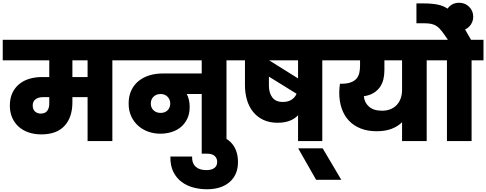

<svg xmlns="http://www.w3.org/2000/svg" viewBox="-34 -1031 3553 1403"><path d="M264 -201Q296 -201 311 -221Q326 -241 326 -273V-321H278Q246 -321 225.5 -305.5Q205 -290 205 -260Q205 -231 222 -216Q239 -201 264 -201ZM606 -590H495V-468H606ZM-14 -740H875V-590H787V0H606V-321H495V-283Q495 -174 437.5 -111.5Q380 -49 268 -49Q216 -49 173.5 -64Q131 -79 101 -106.5Q71 -134 54.5 -172.5Q38 -211 38 -259Q38 -313 56.5 -352Q75 -391 107 -417Q139 -443 181.5 -455.5Q224 -468 272 -468H326V-590H-14Z M1140 -206Q1171 -206 1190.5 -225Q1210 -244 1210 -275Q1210 -304 1190.5 -324Q1171 -344 1140 -344Q1108 -344 1088 -324.5Q1068 -305 1068 -274Q1068 -244 1088 -225Q1108 -206 1140 -206ZM847 -740H1708V-590H1621V0H1440V-344H1331Q1341 -324 1346.5 -301Q1352 -278 1352 -249Q1352 -200 1334.5 -163.5Q1317 -127 1287.5 -102.5Q1258 -78 1219 -66Q1180 -54 1137 -54Q1092 -54 1050.5 -68.5Q1009 -83 977 -111Q945 -139 925.5 -180Q906 -221 906 -274Q906 -330 926 -371.5Q946 -413 980 -440Q1014 -467 1058.5 -480.5Q1103 -494 1153 -494H1440V-590H847Z M1478 352Q1428 352 1380 339.5Q1332 327 1294 299Q1256 271 1233 225.5Q1210 180 1211 113H1370Q1369 140 1376.5 158.5Q1384 177 1398 189Q1412 201 1431.5 206.5Q1451 212 1474 212Q1512 212 1532.5 196.5Q1553 181 1553 152Q1553 126 1535 109Q1517 92 1479 92H1440V-48H1479Q1593 -48 1649 5.5Q1705 59 1705 153Q1705 246 1644 299Q1583 352 1478 352Z M2033 -286Q2071 -286 2096.5 -302.5Q2122 -319 2133 -346L1931 -471V-404Q1931 -353 1955.5 -319.5Q1980 -286 2033 -286ZM2144 -590H1933L2144 -458ZM1680 -740H2409V-590H2321V0H2144V-189Q2120 -163 2083 -148.5Q2046 -134 1994 -134Q1935 -134 1890.5 -155Q1846 -176 1816 -213Q1786 -250 1771 -300Q1756 -350 1756 -409V-590H1680Z M2145 53H2324L2460 283H2276Z M2758 -222Q2793 -222 2820.5 -233.5Q2848 -245 2866.5 -265.5Q2885 -286 2894.5 -314Q2904 -342 2904 -374V-590H2775V-519Q2775 -483 2767.5 -451.5Q2760 -420 2742 -394.5Q2724 -369 2695.5 -351.5Q2667 -334 2625 -328Q2628 -283 2661.5 -252.5Q2695 -222 2758 -222ZM2381 -740H3172V-590H3084V0H2904V-138Q2873 -107 2827 -89.5Q2781 -72 2718 -72Q2653 -72 2602 -92Q2551 -112 2516 -149Q2481 -186 2463 -238Q2445 -290 2445 -354Q2445 -371 2446.5 -386.5Q2448 -402 2450 -419H2459Q2502 -419 2529 -429Q2556 -439 2571 -456.5Q2586 -474 2591.5 -498.5Q2597 -523 2597 -552V-590H2381Z M3232 0V-590H3144V-740H3239Q3213 -779 3194.5 -803Q3176 -827 3157.5 -839.5Q3139 -852 3117.5 -856.5Q3096 -861 3064 -861H3009V-1006H3062Q3123 -1006 3166.5 -997Q3210 -988 3247.5 -960.5Q3285 -933 3322.5 -880.5Q3360 -828 3408 -740H3499V-590H3412V0Z M3320 -806Q3299 -806 3280 -814Q3261 -822 3247.5 -836Q3234 -850 3226 -868.5Q3218 -887 3218 -908Q3218 -952 3247.5 -981.5Q3277 -1011 3320 -1011Q3364 -1011 3394 -981.5Q3424 -952 3424 -908Q3424 -887 3416 -868.5Q3408 -850 3394 -836Q3380 -822 3361 -814Q3342 -806 3320 -806Z"/></svg>

Font: SVN-Poppins ExtraBold
Style: Regular
Weight: 800
Designer: Ninad Kale (Devanagari), Jonny Pinhorn (Latin)
Foundry: Indian Type Foundry
Version: Version 3.002 2017; ttfautohint (v1.8.3)